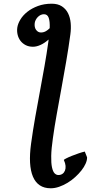

<svg xmlns="http://www.w3.org/2000/svg" viewBox="-20 -762 485 1026"><path d="M198.7 -588.4Q212.9 -588.4 224.9 -595.2Q236.8 -602.1 245.6 -611.3Q247.1 -647.9 240.2 -667Q233.4 -686 214.8 -686Q205.6 -686 197 -681.9Q188.5 -677.7 181.9 -670.9Q175.3 -664.1 170.9 -655.5Q166.5 -647 165.5 -638.7Q164.1 -627.4 166 -618.2Q168 -608.9 172.9 -602.3Q177.7 -595.7 184.3 -592Q190.9 -588.4 198.7 -588.4ZM72.3 -613.8Q75.2 -634.8 88.9 -657.5Q102.5 -680.2 126.2 -699Q149.9 -717.8 182.9 -730Q215.8 -742.2 256.3 -742.2Q289.1 -742.2 310.5 -728.3Q332 -714.4 343.5 -691.4Q355 -668.5 357.7 -638.9Q360.4 -609.4 356 -578.1Q346.2 -505.4 333.5 -432.1Q320.8 -358.9 307.9 -288.1Q294.9 -217.3 283 -150.6Q271 -84 262.7 -23.9Q254.4 33.2 253.7 71.3Q252.9 109.4 257.8 132.1Q262.7 154.8 271.7 164.1Q280.8 173.3 292 173.3Q304.7 173.3 313.7 167Q322.8 160.6 327.1 149.7Q331.5 138.7 330.3 124.3Q329.1 109.9 321.3 93.3Q320.3 91.3 332.5 85Q344.7 78.6 362.8 71.3Q380.9 64 400.4 57.4Q419.9 50.8 433.1 47.9L445.3 78.6Q445.8 93.8 437.7 112.1Q429.7 130.4 415.3 148.7Q400.9 167 381.8 184.3Q362.8 201.7 341.1 214.8Q319.3 228 296.1 236.1Q272.9 244.1 251 244.1Q216.3 244.1 192.6 228.3Q168.9 212.4 156 181.9Q143.1 151.4 140.6 107.2Q138.2 63 146 5.9Q155.8 -65.4 168.2 -135.5Q180.7 -205.6 193.4 -273.9Q206.1 -342.3 217.8 -408.4Q229.5 -474.6 238.3 -538.1L239.7 -550.8Q218.3 -531.7 196.8 -522Q175.3 -512.2 156.2 -512.2Q133.8 -512.2 116.9 -521Q100.1 -529.8 89.4 -543.9Q78.6 -558.1 74.2 -576.4Q69.8 -594.7 72.3 -613.8Z"/></svg>

Font: Gentium Basic
Style: Bold Italic
Weight: 700
Italic angle: -8°
Designer: J. Victor Gaultney and Annie Olsen
Foundry: SIL International
Version: Version 1.102; 2013; Maintenance release